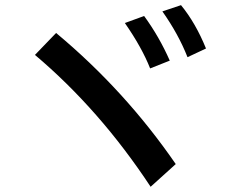

<svg xmlns="http://www.w3.org/2000/svg" viewBox="-20 -779 920 735"><path d="M556.6 -64Q361.8 -359.4 113.8 -568.8L194.8 -652.8Q458.5 -433.1 652.8 -150.9ZM554.7 -517.1Q523.4 -596.7 458 -690.9L531.7 -717.8Q589.8 -638.2 629.9 -546.9ZM697.8 -560.1Q663.1 -648.4 601.6 -735.4L672.9 -759.3Q729 -690.9 768.6 -593.3Z"/></svg>

Font: FORM UDPGothic
Style: Bold
Weight: 700
Foundry: Pronama LLC
Version: Version 1.051